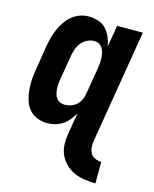

<svg xmlns="http://www.w3.org/2000/svg" viewBox="-113 -604 726 904"><g transform="rotate(15 250.0 -152.5)"><path d="M440 223Q413 223 386 219Q359 215 335.5 204.5Q312 194 293.5 176Q275 158 264 134.5Q253 111 252 83.5Q251 56 256 29L273 -74Q263 -56 250.5 -40.5Q238 -25 221.5 -14Q205 -3 186 2.5Q167 8 148 8Q122 8 98.5 -1Q75 -10 59 -28.5Q43 -47 35.5 -70.5Q28 -94 25.5 -119.5Q23 -145 24.5 -171Q26 -197 31 -223L50 -343Q54 -364 59.5 -385Q65 -406 74 -426.5Q83 -447 96 -466Q109 -485 126.5 -499.5Q144 -514 165 -521Q186 -528 207 -528Q232 -528 254.5 -520.5Q277 -513 292 -496.5Q307 -480 316 -459Q325 -438 329 -415L347 -520H472L381 29Q378 45 379 61.5Q380 78 387 91Q394 104 408.5 111Q423 118 440 118ZM204 -97Q219 -97 235 -102.5Q251 -108 263 -120Q275 -132 281.5 -147.5Q288 -163 290 -179L310 -299Q312 -312 313.5 -325Q315 -338 314.5 -351Q314 -364 311.5 -376.5Q309 -389 303 -399.5Q297 -410 286.5 -416.5Q276 -423 262 -423Q245 -423 228 -415Q211 -407 199.5 -392.5Q188 -378 182 -361Q176 -344 173 -326L153 -206Q151 -194 150 -182Q149 -170 150 -158.5Q151 -147 154 -135.5Q157 -124 163.5 -115.5Q170 -107 180.5 -102Q191 -97 204 -97Z"/></g></svg>

Font: Iosevka Extrabold Oblique
Style: Regular
Weight: 800
Italic angle: -9°
Monospace: yes
Designer: Belleve Invis
Foundry: Belleve Invis
Version: Version 32.5.0; ttfautohint (v1.8.4)